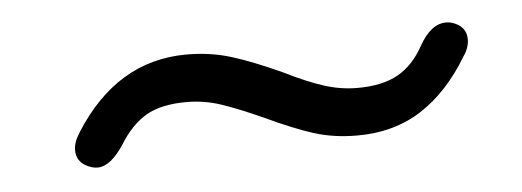

<svg xmlns="http://www.w3.org/2000/svg" viewBox="-26 -430 617 227"><g transform="rotate(-5 282.0 -316.5)"><path d="M58 -272Q58 -281 65 -292Q116 -373 199 -373Q227 -373 251.5 -365.5Q276 -358 311 -342Q337 -329 357 -322.5Q377 -316 397 -316Q427 -316 445.5 -326.5Q464 -337 476 -359Q490 -384 508 -384Q514 -384 520 -381Q532 -375 532 -362Q532 -352 525 -342Q501 -302 468.5 -281Q436 -260 392 -260Q364 -260 340.5 -267.5Q317 -275 283 -291Q254 -304 234.5 -310.5Q215 -317 194 -317Q164 -317 146 -306.5Q128 -296 114 -273Q98 -249 83 -249Q76 -249 69 -253Q58 -259 58 -272Z"/></g></svg>

Font: Kodchasan Light
Style: Italic
Weight: 300
Italic angle: -10°
Version: Version 1.000; ttfautohint (v1.6)